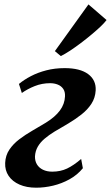

<svg xmlns="http://www.w3.org/2000/svg" viewBox="-20 -862 515 892"><path d="M148 10Q103.5 10 70.5 -4.5Q37.5 -19 20 -45Q2.5 -71 4 -105Q5.5 -140 23.5 -166.8Q41.5 -193.5 69.5 -214.8Q97.5 -236 130 -254.8Q162.5 -273.5 193 -292Q236 -318.5 258.2 -348.5Q280.5 -378.5 282 -414.5Q283 -436 273.5 -449.5Q264 -463 248 -469.2Q232 -475.5 213 -475.5Q175 -475.5 141.2 -462Q107.5 -448.5 81.5 -430L68 -472Q91.5 -491.5 123.5 -508.2Q155.5 -525 195 -535.2Q234.5 -545.5 280.5 -545.5Q352 -545.5 389.5 -517.8Q427 -490 424.5 -442Q422.5 -407 404.5 -379.5Q386.5 -352 358 -329.8Q329.5 -307.5 296.8 -288Q264 -268.5 233 -250.5Q207 -234.5 187 -217.5Q167 -200.5 155.5 -180.5Q144 -160.5 142.5 -135.5Q142 -114.5 151.5 -98.5Q161 -82.5 179.5 -73.5Q198 -64.5 222.5 -64.5Q261 -64.5 291.5 -79Q322 -93.5 357 -123.5L365 -80.5Q338.5 -48.5 302.5 -28.8Q266.5 -9 226.8 0.5Q187 10 148 10ZM235 -624.5 391 -841.5 475 -769Q465.5 -756 446.8 -738.2Q428 -720.5 404 -700.5Q380 -680.5 354.5 -661.2Q329 -642 305 -626.2Q281 -610.5 262.5 -601.5Z"/></svg>

Font: Merriweather 72pt
Style: Bold Italic
Weight: 700
Italic angle: -7.8°
Version: Version 2.101